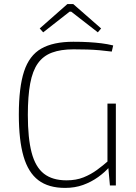

<svg xmlns="http://www.w3.org/2000/svg" viewBox="-20 -906 664 938"><path d="M338 -702Q381 -702 414 -700Q447 -698 475.5 -694.5Q504 -691 533 -684L526 -654Q495 -658 466.5 -660.5Q438 -663 407.5 -664Q377 -665 339 -665Q277 -665 234 -649Q191 -633 165 -596.5Q139 -560 127.5 -498Q116 -436 116 -344Q116 -231 134.5 -160.5Q153 -90 194.5 -57.5Q236 -25 305 -25Q352 -25 388 -39.5Q424 -54 454 -76Q484 -98 510 -121L517 -93Q493 -65 459.5 -41Q426 -17 386 -2.5Q346 12 298 12Q217 12 167.5 -25.5Q118 -63 95 -142Q72 -221 72 -346Q72 -479 97.5 -557Q123 -635 181.5 -668.5Q240 -702 338 -702ZM546 -400V0H517L508 -100L505 -114V-400ZM338 -886 474 -767 458 -748 328 -849H320L191 -748L174 -767L309 -886Z"/></svg>

Font: Exo 2 ExtraLight
Style: Regular
Weight: 250
Designer: Natanael Gama
Foundry: Natanael Gama
Version: Version 2.010